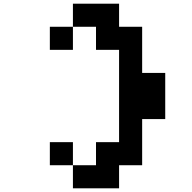

<svg xmlns="http://www.w3.org/2000/svg" viewBox="-20 -895 1040 1040"><path d="M625 -875V-750H750V-500H875V-250H750V0H625V125H375V0H500V-125H625V-625H500V-750H375V-875ZM375 -750V-625H250V-750ZM375 0H250V-125H375Z"/></svg>

Font: Dogica
Style: Bold
Weight: 700
Monospace: yes
Designer: Roberto Mocci
Version: Version 001.000